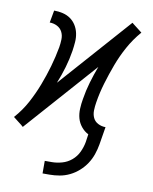

<svg xmlns="http://www.w3.org/2000/svg" viewBox="-88 -589 670 843"><g transform="rotate(10 247.0 -167.0)"><path d="M160 193V137H191Q213 137 236.5 130.5Q260 124 279 108Q298 92 308.5 69.5Q319 47 323 24L328 -11Q310 -20 296.5 -36.5Q283 -53 277.5 -73Q272 -93 273 -115.5Q274 -138 278 -160Q284 -198 295 -235.5Q306 -273 320 -310L39 7L30 -1Q30 -1 30 -1Q30 -1 30 -1L17 -11L-6 -29Q-6 -29 -6 -29.5Q-6 -30 -6 -30Q26 -66 48 -107Q70 -148 86.5 -191Q103 -234 115.5 -277.5Q128 -321 136 -365Q139 -383 139.5 -401Q140 -419 132.5 -434Q125 -449 109.5 -457Q94 -465 76 -465L86 -520Q106 -520 125 -515.5Q144 -511 159 -500.5Q174 -490 184 -474Q194 -458 198 -439Q202 -420 200.5 -400Q199 -380 196 -360Q190 -322 179 -284.5Q168 -247 153 -210L434 -527L444 -519Q444 -519 444 -519Q444 -519 444 -519L457 -509L480 -491Q480 -491 479.5 -490.5Q479 -490 479 -490Q448 -454 425.5 -413Q403 -372 387 -329Q371 -286 358 -242.5Q345 -199 338 -155Q335 -137 334.5 -119Q334 -101 341 -86Q348 -71 363.5 -63Q379 -55 397 -55L384 24Q380 47 372.5 69Q365 91 352 111Q339 131 320.5 147.5Q302 164 280.5 174.5Q259 185 236 189Q213 193 191 193Z"/></g></svg>

Font: Iosevka SS04 Light Oblique
Style: Regular
Weight: 300
Italic angle: -9°
Monospace: yes
Designer: Belleve Invis
Foundry: Belleve Invis
Version: Version 19.0.0; ttfautohint (v1.8.4)